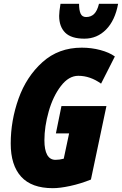

<svg xmlns="http://www.w3.org/2000/svg" viewBox="-20 -973 637 1003"><path d="M36 -223Q36 -343 77 -458Q118 -573 202 -648.5Q286 -724 407 -724Q458 -724 504.5 -711.5Q551 -699 580 -678L508 -536Q451 -577 389 -577Q339 -577 298 -523.5Q257 -470 234.5 -391Q212 -312 212 -240Q212 -190 226.5 -164Q241 -138 270 -138Q291 -138 313 -144L341 -276H272L301 -419H536L455 -35Q400 -13 346.5 -1.5Q293 10 256 10Q145 10 90.5 -50Q36 -110 36 -223ZM289 -890Q289 -911 296 -953H393Q393 -920 401 -902Q409 -884 430 -884Q455 -884 471.5 -900Q488 -916 497 -953H597Q581 -866 534 -818.5Q487 -771 421 -771Q352 -771 320.5 -802.5Q289 -834 289 -890Z"/></svg>

Font: Noto Sans UI CondBlack
Style: Italic
Weight: 900
Width: 3
Italic angle: -12°
Designer: Monotype Design Team
Foundry: Monotype Imaging Inc.
Version: Version 1.001